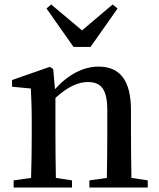

<svg xmlns="http://www.w3.org/2000/svg" viewBox="-20 -839 712 859"><path d="M385 -629 506 -801 484 -819 347 -703 209 -819 188 -801 309 -629ZM568 -43C567 -99 566 -177 566 -232V-345C566 -483 514 -541 421 -541C354 -541 286 -507 226 -440L218 -530L203 -540L34 -481V-451L118 -443C120 -397 122 -359 122 -296V-232C122 -180 121 -100 119 -43L41 -32V0H302V-32L230 -43C229 -99 228 -179 228 -232V-401C283 -451 330 -472 373 -472C432 -472 460 -440 460 -346V-232C460 -177 459 -99 458 -43L380 -32V0H641V-32Z"/></svg>

Font: Source Han Serif CN SemiBold
Style: Regular
Weight: 600
Designer: Ryoko NISHIZUKA 西塚涼子 (kana & ideographs); Frank Grießhammer (Latin, Greek & Cyrillic); Wenlong ZHANG 张文龙 (bopomofo); San
Foundry: Adobe Systems Incorporated
Version: Version 1.000;PS 1;hotconv 16.6.53;makeotf.lib2.5.65590